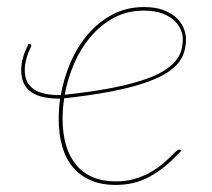

<svg xmlns="http://www.w3.org/2000/svg" viewBox="-20 -517 600 543"><path d="M152 -248Q160 -295 179.2 -339.8Q198.5 -384.5 228.2 -419.5Q258 -454.5 297.8 -475.8Q337.5 -497 387 -497Q422 -497 445 -487.5Q468 -478 481.5 -464Q495 -450 500.5 -434.5Q506 -419 506 -407Q506 -387.5 500.8 -369.8Q495.5 -352 481.8 -336Q468 -320 443.5 -306Q419 -292 380.8 -279.8Q342.5 -267.5 288.5 -257.2Q234.5 -247 161.5 -239Q157 -209.5 157 -181Q157 -140 166.5 -107.2Q176 -74.5 194.8 -51.5Q213.5 -28.5 241.8 -16.2Q270 -4 308 -4Q336.5 -4 359.8 -10.8Q383 -17.5 401.5 -27.5Q420 -37.5 434.2 -49Q448.5 -60.5 458.8 -70.5Q469 -80.5 476 -87.2Q483 -94 487 -94Q490 -94 492 -92L493 -91Q469.5 -65.5 447.2 -47.2Q425 -29 402.5 -17Q380 -5 356.5 0.5Q333 6 307 6Q267 6 236.8 -7Q206.5 -20 186.2 -44Q166 -68 156 -102.8Q146 -137.5 146 -181Q146 -195 147 -209.2Q148 -223.5 150 -238H149.5Q124.5 -238 104.5 -242Q84.5 -246 70 -255.5Q55.5 -265 47.8 -280.2Q40 -295.5 40 -317.5Q40 -337 45.2 -354.8Q50.5 -372.5 61 -393.5L64.5 -392.5Q68.5 -391 68.5 -388Q68.5 -386 65.5 -380.2Q62.5 -374.5 59.2 -365.5Q56 -356.5 53 -344.8Q50 -333 50 -319Q50 -299 57.2 -285.2Q64.5 -271.5 77.8 -263.2Q91 -255 109.5 -251.5Q128 -248 150.5 -248ZM387 -487Q339.5 -487 301.8 -466.5Q264 -446 235.8 -412.5Q207.5 -379 189.2 -336.2Q171 -293.5 163 -249Q237 -257 290.5 -267.2Q344 -277.5 381 -289.5Q418 -301.5 440.8 -315.2Q463.5 -329 476 -344Q488.5 -359 492.8 -374.8Q497 -390.5 497 -407Q497 -419 491.2 -433Q485.5 -447 472.8 -459Q460 -471 438.8 -479Q417.5 -487 387 -487Z"/></svg>

Font: Lato Hairline
Style: Italic
Weight: 100
Italic angle: -7°
Designer: Lukasz Dziedzic
Foundry: tyPoland Lukasz Dziedzic
Version: Version 2.007; 2014-02-27